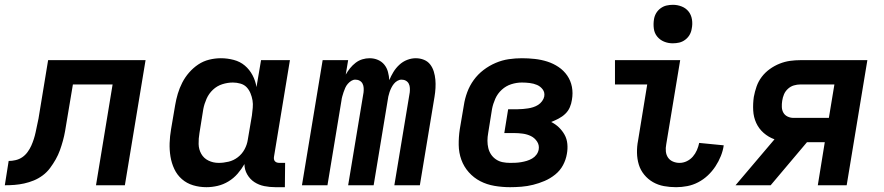

<svg xmlns="http://www.w3.org/2000/svg" viewBox="-56 -770 3676 798"><path d="M343 0 412 -419H247L221 -264Q218 -245 214.5 -225Q211 -205 205.5 -185Q200 -165 193 -145.5Q186 -126 175.5 -107.5Q165 -89 152 -71.5Q139 -54 121.5 -41Q104 -28 84.5 -20Q65 -12 44.5 -7.5Q24 -3 4 -1.5Q-16 0 -36 0L-20 -101Q-6 -101 9 -104.5Q24 -108 36.5 -116.5Q49 -125 58.5 -138Q68 -151 74 -164.5Q80 -178 84.5 -192Q89 -206 92 -220Q95 -234 98 -248.5Q101 -263 104 -277L144 -520H549L463 0Z M802 8Q773 8 746.5 0Q720 -8 700 -25.5Q680 -43 668.5 -67.5Q657 -92 652.5 -119.5Q648 -147 649 -175.5Q650 -204 655 -233L672 -333Q676 -357 683 -380.5Q690 -404 701.5 -426.5Q713 -449 730 -468.5Q747 -488 768 -502Q789 -516 813.5 -522Q838 -528 862 -528Q889 -528 915.5 -521Q942 -514 961.5 -497.5Q981 -481 993.5 -457.5Q1006 -434 1010 -408L1029 -520H1149L1083 -120Q1082 -115 1082.5 -109.5Q1083 -104 1086.5 -100Q1090 -96 1095 -94.5Q1100 -93 1106 -93H1129L1128 8H1089Q1065 8 1042.5 3.5Q1020 -1 1001.5 -13Q983 -25 971.5 -45Q960 -65 960 -88Q948 -67 931.5 -48Q915 -29 893.5 -16Q872 -3 848.5 2.5Q825 8 802 8ZM853 -93Q873 -93 894 -98Q915 -103 932.5 -116.5Q950 -130 960.5 -149.5Q971 -169 974 -190L991 -290Q993 -306 994.5 -322Q996 -338 993.5 -353Q991 -368 985 -382.5Q979 -397 969 -407.5Q959 -418 943.5 -422.5Q928 -427 912 -427Q890 -427 868 -420Q846 -413 829 -397Q812 -381 802.5 -359.5Q793 -338 789 -317L773 -217Q769 -194 769.5 -171.5Q770 -149 780.5 -130.5Q791 -112 810.5 -102.5Q830 -93 853 -93Z M1199 0 1285 -520H1391L1381 -460Q1389 -474 1399 -486.5Q1409 -499 1422 -509Q1435 -519 1450 -523.5Q1465 -528 1480 -528Q1499 -528 1515 -521Q1531 -514 1541.5 -501Q1552 -488 1556.5 -471Q1561 -454 1562 -437Q1569 -454 1579 -470.5Q1589 -487 1603.5 -500.5Q1618 -514 1636 -521Q1654 -528 1672 -528Q1690 -528 1706 -521.5Q1722 -515 1732 -502Q1742 -489 1747 -472.5Q1752 -456 1753.5 -439Q1755 -422 1754 -404Q1753 -386 1750 -368L1689 0H1583L1647 -386Q1648 -395 1647.5 -404.5Q1647 -414 1643 -422Q1639 -430 1631 -434.5Q1623 -439 1613 -439Q1604 -439 1595.5 -434Q1587 -429 1581 -421.5Q1575 -414 1570.5 -405Q1566 -396 1563 -387Q1560 -378 1558 -369Q1556 -360 1555 -351L1497 0H1391L1455 -386Q1456 -395 1455.5 -404.5Q1455 -414 1451 -422Q1447 -430 1439 -434.5Q1431 -439 1421 -439Q1412 -439 1404 -434Q1396 -429 1389.5 -421.5Q1383 -414 1379 -405Q1375 -396 1372 -387Q1369 -378 1366.5 -369Q1364 -360 1363 -351L1305 0Z M2064 8Q2031 8 1999 2.5Q1967 -3 1940 -17Q1913 -31 1892.5 -54Q1872 -77 1861.5 -106Q1851 -135 1850.5 -167.5Q1850 -200 1855 -233L1872 -333Q1876 -360 1886 -387Q1896 -414 1913 -437.5Q1930 -461 1953.5 -479Q1977 -497 2004 -508.5Q2031 -520 2058.5 -524Q2086 -528 2113 -528Q2140 -528 2167 -525Q2194 -522 2219 -514Q2244 -506 2265.5 -491.5Q2287 -477 2301.5 -456Q2316 -435 2321 -409Q2326 -383 2321 -355Q2319 -340 2312.5 -324.5Q2306 -309 2293.5 -297Q2281 -285 2265.5 -277Q2250 -269 2235 -263Q2253 -254 2267 -240.5Q2281 -227 2290.5 -210Q2300 -193 2302 -172Q2304 -151 2300 -130Q2296 -106 2284 -83.5Q2272 -61 2251.5 -44.5Q2231 -28 2207.5 -18Q2184 -8 2160 -2Q2136 4 2111.5 6Q2087 8 2064 8ZM2064 -93Q2075 -93 2086.5 -93.5Q2098 -94 2110 -96Q2122 -98 2133.5 -101.5Q2145 -105 2155.5 -111Q2166 -117 2173.5 -127Q2181 -137 2183 -149Q2186 -167 2176 -182Q2166 -197 2150.5 -204.5Q2135 -212 2117 -214.5Q2099 -217 2080 -217H2040L2056 -316H2096Q2107 -316 2117.5 -317Q2128 -318 2138.5 -319.5Q2149 -321 2160 -324.5Q2171 -328 2180.5 -334Q2190 -340 2197 -349.5Q2204 -359 2206 -369Q2209 -386 2199.5 -398.5Q2190 -411 2176 -417Q2162 -423 2145.5 -425Q2129 -427 2113 -427Q2091 -427 2069 -420Q2047 -413 2029.5 -397Q2012 -381 2002.5 -359.5Q1993 -338 1989 -317L1973 -217Q1970 -201 1970 -185Q1970 -169 1973.5 -154.5Q1977 -140 1985 -128Q1993 -116 2005.5 -107.5Q2018 -99 2033 -96Q2048 -93 2064 -93Z M2754 8Q2728 8 2703.5 3.5Q2679 -1 2658 -13Q2637 -25 2621.5 -44Q2606 -63 2599 -86Q2592 -109 2591.5 -135Q2591 -161 2596 -186L2634 -419H2500V-520H2771L2713 -170Q2710 -155 2711.5 -140.5Q2713 -126 2720.5 -115Q2728 -104 2741 -98.5Q2754 -93 2768 -93Q2784 -93 2798.5 -100Q2813 -107 2823.5 -119Q2834 -131 2840.5 -146Q2847 -161 2850 -176L2952 -166Q2949 -144 2940 -121.5Q2931 -99 2917.5 -78.5Q2904 -58 2886 -41Q2868 -24 2846 -12.5Q2824 -1 2800.5 3.5Q2777 8 2754 8ZM2740 -590Q2721 -590 2704 -597Q2687 -604 2675.5 -618Q2664 -632 2661.5 -651Q2659 -670 2662 -689Q2664 -703 2671 -715Q2678 -727 2689.5 -735.5Q2701 -744 2714 -747Q2727 -750 2741 -750Q2760 -750 2777.5 -743Q2795 -736 2806 -722Q2817 -708 2820 -689Q2823 -670 2819 -651Q2817 -637 2810 -625Q2803 -613 2791.5 -604.5Q2780 -596 2767 -593Q2754 -590 2740 -590Z M3001 0 3163 -191Q3138 -200 3118 -217.5Q3098 -235 3087 -259Q3076 -283 3074.5 -311Q3073 -339 3077 -367Q3081 -389 3088.5 -410.5Q3096 -432 3110 -450.5Q3124 -469 3143.5 -483Q3163 -497 3184.5 -505.5Q3206 -514 3227.5 -517Q3249 -520 3271 -520H3549L3463 0H3343L3372 -179H3298L3147 0ZM3242 -280H3389L3412 -419H3271Q3257 -419 3243.5 -415Q3230 -411 3219 -401Q3208 -391 3202.5 -378Q3197 -365 3195 -351Q3193 -338 3193.5 -325Q3194 -312 3200 -301.5Q3206 -291 3217.5 -285.5Q3229 -280 3242 -280Z"/></svg>

Font: Iosevka Extended
Style: Bold Italic
Weight: 700
Width: 7
Italic angle: -9°
Monospace: yes
Designer: Belleve Invis
Foundry: Belleve Invis
Version: Version 32.5.0; ttfautohint (v1.8.4)